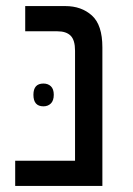

<svg xmlns="http://www.w3.org/2000/svg" viewBox="-20 -612 437 632"><path d="M30 0V-83H227V-445Q227 -480 212.5 -494.5Q198 -509 169 -509H63V-592H195Q248 -592 282.5 -561Q317 -530 317 -456V0ZM90 -300Q90 -337 123 -337Q138 -337 147.5 -328Q157 -319 157 -300Q157 -281 147.5 -271.5Q138 -262 123 -262Q90 -262 90 -300Z"/></svg>

Font: Noto Sans Living
Style: Regular
Weight: 400
Designer: Monotype Design Team
Foundry: Monotype Imaging Inc.
Version: Version 2.013; ttfautohint (v1.8.4.7-5d5b)